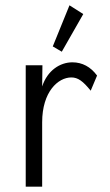

<svg xmlns="http://www.w3.org/2000/svg" viewBox="-20 -703 415 724"><path d="M213 -508 294 -650 242 -683 179 -528ZM77 1H139V-242C139 -357 199 -411 249 -411C274 -411 293 -397 322 -361L346 -418C322 -451 290 -468 253 -468C207 -468 159 -438 139 -377L140 -457H77Z"/></svg>

Font: Inconsolata Condensed
Style: Regular
Weight: 400
Width: 3
Monospace: yes
Designer: Raph Levien, Cyreal, Brenton Simpson
Foundry: Raph Levien, Cyreal, Google
Version: Version 3.100